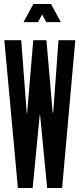

<svg xmlns="http://www.w3.org/2000/svg" viewBox="-20 -935 420 955"><path d="M69 0H142.5L176 -347.5L177.5 -362.5H179.5L181 -347.5L214.5 0H289L354.5 -735H271L245.5 -386.5L244.5 -374.5H242L241 -386.5L211 -735H145.5L116 -386.5L115.5 -374.5H112.5L112 -386.5L85.5 -735H1.5ZM97 -825H169L189.5 -863L210 -825H282.5L234 -915H146Z"/></svg>

Font: League Gothic SemiCondensed
Style: Regular
Weight: 400
Width: 4
Designer: The League of Moveable Type
Version: Version 1.600; ttfautohint (v1.8.3)